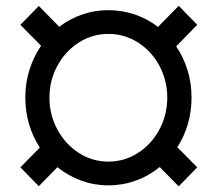

<svg xmlns="http://www.w3.org/2000/svg" viewBox="-20 -638 753 671"><path d="M599.6 -123.5 669.4 -53.2 604.5 13.2 538.1 -54.2Q500.5 -23.4 454.6 -6.8Q408.7 9.8 358.9 9.8Q309.6 9.8 263.9 -6.8Q218.3 -23.4 180.7 -53.7L115.7 12.7L51.3 -53.2L119.1 -122.1Q94.7 -159.7 81.5 -204.1Q68.4 -248.5 68.4 -296.9Q68.4 -347.7 82.8 -393.6Q97.2 -439.5 123.5 -478L51.3 -551.3L115.7 -617.2L187 -544.4Q223.6 -572.3 267.3 -587.4Q311 -602.5 358.9 -602.5Q406.7 -602.5 451.2 -587.4Q495.6 -572.3 532.2 -543.9L604.5 -617.7L669.4 -551.3L595.7 -476.1Q621.6 -438 635.5 -392.3Q649.4 -346.7 649.4 -296.9Q649.4 -249 636.7 -205.1Q624 -161.1 599.6 -123.5ZM564.5 -296.9Q564.5 -357.4 536.9 -408.4Q509.3 -459.5 462.2 -489.5Q415 -519.5 358.9 -519.5Q302.7 -519.5 255.6 -489.5Q208.5 -459.5 180.7 -408.4Q152.8 -357.4 152.8 -296.9Q152.8 -236.3 180.7 -185.1Q208.5 -133.8 255.6 -103.5Q302.7 -73.2 358.9 -73.2Q415 -73.2 462.2 -103.5Q509.3 -133.8 536.9 -185.1Q564.5 -236.3 564.5 -296.9Z"/></svg>

Font: Heebo
Style: Regular
Weight: 400
Designer: Oded Ezer
Foundry: Meir Sadan
Version: Version 2.001; ttfautohint (v1.5.14-ce02) -l 8 -r 50 -G 200 